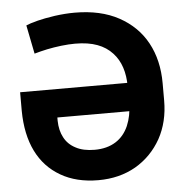

<svg xmlns="http://www.w3.org/2000/svg" viewBox="-53 -788 814 849"><g transform="rotate(-5 354.0 -363.5)"><path d="M309.1 -737.3Q424.3 -737.3 504.9 -693.4Q586.4 -648.9 627.9 -572.3Q669.9 -495.1 669.9 -392.6V-315.9Q669.9 -221.2 629.4 -147.5Q587.9 -73.7 516.1 -31.7Q443.8 9.8 350.1 9.8Q252.9 9.8 183.1 -30.8Q112.8 -71.3 76.2 -145.5Q39.6 -219.7 38.6 -325.2V-407.7H556.2V-282.2H192.9V-267.6Q193.8 -224.1 210.4 -193.4Q227.1 -161.1 261.2 -143.6Q294.4 -125.5 345.2 -125.5Q400.4 -125.5 439 -149.9Q476.1 -173.3 495.6 -217.8Q514.6 -262.7 514.6 -315.9V-392.6Q514.6 -439 502.4 -476.1Q490.2 -513.7 464.4 -541.5Q437.5 -570.8 397.9 -585.4Q357.4 -600.6 299.3 -600.6Q272 -600.6 237.8 -596.7Q205.1 -592.8 173.8 -586.4Q144.5 -580.1 117.2 -572.3L91.8 -699.7Q107.9 -707 144 -716.3Q171.9 -723.6 221.2 -731Q268.1 -737.3 309.1 -737.3Z"/></g></svg>

Font: My Font
Style: Bold
Weight: 500
Designer: Rasmus Andersson
Foundry: rsms
Version: Version 0.001